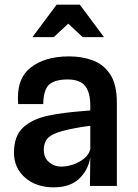

<svg xmlns="http://www.w3.org/2000/svg" viewBox="-20 -798 592 824"><path d="M210.5 6Q135.5 6 87.8 -35.5Q40 -77 40 -142.5Q40 -214.5 79.2 -250.8Q118.5 -287 186.5 -301.5Q218.5 -308.5 254.2 -313Q290 -317.5 320.5 -320Q351 -322.5 367.5 -324V-346Q367.5 -401.5 345.2 -429.2Q323 -457 270 -457Q219 -457 193 -436.8Q167 -416.5 165.5 -351.5H58Q49 -457.5 110.2 -506.8Q171.5 -556 276.5 -556Q331.5 -556 378 -539Q424.5 -522 453 -478.8Q481.5 -435.5 481.5 -357V0H366L367.5 -122.5Q358 -67 319.2 -30.5Q280.5 6 210.5 6ZM242 -83Q267.5 -83 294.5 -92.2Q321.5 -101.5 341.8 -118.2Q362 -135 367.5 -158V-258Q347.5 -256 320.2 -251.2Q293 -246.5 273.5 -242Q217.5 -230.5 192.8 -211.8Q168 -193 168 -154.5Q168 -121.5 190.2 -102.2Q212.5 -83 242 -83ZM119 -638.5 223 -778H322.5L426.5 -638.5H335L273 -696.5L210.5 -638.5Z"/></svg>

Font: Spline Sans Medium
Style: Regular
Weight: 500
Designer: Eben Sorkin, Mirko Velimirovic
Foundry: Sorkin Type
Version: Version 1.000; ttfautohint (v1.8.3)